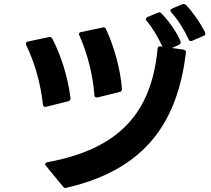

<svg xmlns="http://www.w3.org/2000/svg" viewBox="-20 -893 1040 948"><path d="M930 -692 985 -716C991 -718 994 -722 994 -727C994 -729 993 -732 992 -734C969 -781 931 -834 899 -868C895 -871 892 -873 887 -873C885 -873 883 -873 880 -872L830 -851C824 -848 821 -845 821 -841C821 -838 823 -835 826 -832C860 -794 892 -742 911 -699C914 -693 918 -690 923 -690C925 -690 927 -691 930 -692ZM108 -678C108 -676 108 -673 109 -671C153 -580 180 -482 192 -377C193 -369 197 -365 204 -365C205 -365 207 -365 208 -366L317 -393C324 -395 328 -400 328 -407V-410C315 -512 283 -615 239 -701C236 -707 232 -710 226 -710H222L118 -688C111 -687 108 -683 108 -678ZM203 -82C203 -80 204 -77 207 -74L291 28C294 33 299 35 304 35C305 35 307 35 309 34C710 -59 857 -302 898 -632C899 -641 895 -647 886 -648L829 -656L864 -672C869 -675 872 -679 872 -684C872 -686 872 -688 871 -690C851 -737 816 -786 778 -826C775 -830 771 -832 767 -832C764 -832 762 -831 759 -830L708 -809C703 -806 700 -803 700 -799C700 -796 701 -793 704 -790C736 -752 763 -704 782 -663L773 -664C764 -666 759 -661 758 -652C728 -333 566 -157 214 -92C207 -91 203 -87 203 -82ZM370 -725C370 -723 371 -720 372 -718C412 -629 439 -521 446 -424C446 -416 450 -412 457 -412H462L571 -439C579 -440 582 -445 582 -453V-455C574 -553 545 -659 504 -748C501 -755 497 -758 492 -758H491L487 -757L381 -735C374 -734 370 -730 370 -725Z"/></svg>

Font: LINE Seed JP_OTF Bold
Style: Regular
Weight: 700
Designer: LINE & Fontrix & Fontworks
Version: Version 1.009